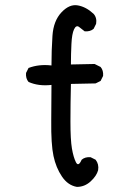

<svg xmlns="http://www.w3.org/2000/svg" viewBox="-20 -732 540 752"><path d="M281.2 0Q246.1 -5.9 222.7 -40.5Q199.2 -75.2 189.5 -121.1Q179.7 -167 180.7 -259.8Q181.6 -352.5 181.6 -399.4Q130.9 -393.6 91.8 -411.1Q80.1 -424.8 82 -446.3L91.8 -465.8Q132.8 -481.4 181.6 -475.6Q181.6 -534.2 185.5 -592.3Q189.5 -650.4 220.7 -683.6Q252 -716.8 284.7 -710.9Q317.4 -705.1 346.7 -677.7Q360.4 -662.1 356.4 -638.7L346.7 -619.1Q333 -607.4 311.5 -609.4Q300.8 -618.2 289.6 -626.5Q278.3 -634.8 270 -617.2Q261.7 -599.6 259.8 -560.1Q257.8 -520.5 257.8 -479.5L350.6 -481.4L374 -469.7Q385.7 -456.1 383.8 -434.6L374 -415L354.5 -405.3L257.8 -403.3Q255.9 -327.1 255.9 -255.9Q255.9 -184.6 261.7 -150.4Q267.6 -116.2 277.3 -96.7Q287.1 -77.1 299.8 -106.4Q313.5 -118.2 335 -116.2L354.5 -106.4Q368.2 -88.9 364.3 -65.4Q358.4 -43 335 -21.5Q311.5 0 281.2 0Z"/></svg>

Font: NaikaiFont
Style: Regular
Weight: 400
Version: Version 1.67